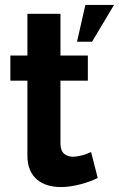

<svg xmlns="http://www.w3.org/2000/svg" viewBox="-20 -749 482 778"><path d="M376 -28Q362 -21 345 -14.5Q328 -8 309 -3Q290 2 269 5.5Q248 9 227 9Q199 9 174.5 2Q150 -5 131 -20.5Q112 -36 101.5 -60.5Q91 -85 91 -120V-422H22V-524H91V-693H225V-524H336V-422H225V-165Q226 -137 240.5 -125.5Q255 -114 275 -114Q285 -114 296 -116Q307 -118 316.5 -120.5Q326 -123 334 -126.5Q342 -130 349 -133ZM292 -580 326 -729H442L353 -580Z"/></svg>

Font: Rising Sun
Style: Bold
Weight: 700
Designer: Matt McInerney, Pablo Impallari, Rodrigo Fuenzalida (Raleway font), Stephen Hutchings (Greek), Cristiano Sobral (main ch
Foundry: The Rising Sun Project Authors
Version: Version 4.327; ttfautohint (v1.8.4.7-5d5b-dirty)